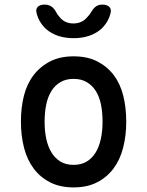

<svg xmlns="http://www.w3.org/2000/svg" viewBox="-20 -805 640 835"><path d="M300 10Q241 10 198 -12Q155 -34 126.5 -72Q98 -110 84.5 -162.5Q71 -215 71 -276Q71 -337 84 -388.5Q97 -440 126 -478Q155 -516 198 -538Q241 -560 300 -560Q360 -560 403 -538Q446 -516 474.5 -478.5Q503 -441 516 -389Q529 -337 529 -276Q529 -215 515.5 -162.5Q502 -110 473.5 -72Q445 -34 402 -12Q359 10 300 10ZM300 -88Q333 -88 356.5 -102Q380 -116 395.5 -141Q411 -166 418.5 -200.5Q426 -235 426 -276Q426 -317 419 -351Q412 -385 396.5 -409.5Q381 -434 357 -448Q333 -462 300 -462Q267 -462 243 -448Q219 -434 203.5 -409Q188 -384 181 -350Q174 -316 174 -275Q174 -234 181.5 -200Q189 -166 204.5 -141Q220 -116 243.5 -102Q267 -88 300 -88ZM140 -745Q134 -764 143.5 -774.5Q153 -785 174 -785Q185 -785 193 -782Q201 -779 206 -775Q217 -766 223 -754Q229 -742 239 -731Q261 -703 299 -703Q337 -703 360 -731Q370 -741 376.5 -752.5Q383 -764 392 -773Q398 -778 405.5 -781.5Q413 -785 425 -785Q446 -785 456 -774.5Q466 -764 460 -745Q450 -707 420 -679Q374 -639 300 -639Q226 -639 180 -679Q150 -707 140 -745Z"/></svg>

Font: Maple Mono NL Medium
Style: Regular
Weight: 500
Monospace: yes
Designer: subframe7536
Version: Version 7.000